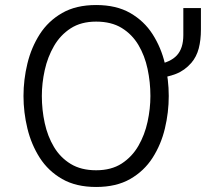

<svg xmlns="http://www.w3.org/2000/svg" viewBox="-20 -732 838 764"><path d="M362.5 12Q282.5 12 227.2 -19.8Q172 -51.5 138.2 -104.2Q104.5 -157 89 -221Q73.5 -285 73.5 -350Q73.5 -415 89 -479Q104.5 -543 138.2 -595.8Q172 -648.5 227.2 -680.2Q282.5 -712 362.5 -712Q443 -712 498.2 -680.2Q553.5 -648.5 587.2 -595.8Q621 -543 636.2 -479Q651.5 -415 651.5 -350Q651.5 -285 636.2 -221Q621 -157 587.2 -104.2Q553.5 -51.5 498.2 -19.8Q443 12 362.5 12ZM362.5 -54.5Q423 -54.5 464.2 -81.2Q505.5 -108 530.8 -151.8Q556 -195.5 567.2 -247.5Q578.5 -299.5 578.5 -350Q578.5 -405 567.2 -457.8Q556 -510.5 530.8 -553Q505.5 -595.5 464.2 -620.8Q423 -646 362.5 -646Q302.5 -646 261.2 -619.2Q220 -592.5 194.8 -548.8Q169.5 -505 158 -453Q146.5 -401 146.5 -350Q146.5 -295 158 -242.2Q169.5 -189.5 194.8 -147.2Q220 -105 261.2 -79.8Q302.5 -54.5 362.5 -54.5ZM602.5 -420V-474.5Q658.5 -484 684 -512Q709.5 -540 709.5 -592.5V-700H779.5V-614.5Q779.5 -572.5 770.8 -539.2Q762 -506 741.5 -482Q715 -451.5 680.2 -438Q645.5 -424.5 602.5 -420Z"/></svg>

Font: Overpass Light
Style: Regular
Weight: 300
Designer: Delve Withrington, Dave Bailey, Thomas Jockin
Foundry: Delve Fonts LLC
Version: Version 4.000; ttfautohint (v1.8.3)